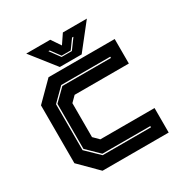

<svg xmlns="http://www.w3.org/2000/svg" viewBox="-161 -829 925 960"><g transform="rotate(-30 301.0 -349.0)"><path d="M158 0 55 -103V-437L158 -540H540V-398.5H227L196.5 -368V-172L227 -141.5H540V0ZM197.5 -67H476.5V-74H200L130 -142.5V-402.5L196 -467.5H476.5V-474.5H193.5L123 -404.5V-139ZM232.5 -556 120.5 -698H259L295.5 -644L332 -698H470.5L358.5 -556ZM265 -595H324.5L367 -653H359L321 -600.5H268.5L230 -653H222.5Z"/></g></svg>

Font: Tourney ExtraBold
Style: Regular
Weight: 800
Designer: Tyler Finck
Foundry: Etcetera Type Co
Version: Version 1.015